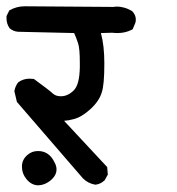

<svg xmlns="http://www.w3.org/2000/svg" viewBox="-30 -584 550 596"><path d="M283.2 -481.4Q293.9 -443.4 293.9 -386.7Q293.9 -321.3 286.1 -297.9Q278.3 -270.5 250.5 -245.1Q222.7 -219.7 197.3 -213.9Q183.6 -210 168.9 -209L302.7 -65.4L304.7 -42L294.9 -24.4Q281.2 -11.7 265.6 -10.7Q243.2 -14.6 227.5 -30.3Q43 -243.2 22.5 -267.6L14.6 -300.8Q17.6 -318.4 27.3 -329.1Q43 -339.8 61.5 -339.8Q67.4 -339.8 75.2 -338.9Q122.1 -304.7 134.8 -293Q143.6 -285.2 159.2 -285.2Q180.7 -285.2 199.2 -303.7Q216.8 -321.3 217.8 -375Q217.8 -381.8 217.8 -388.7Q217.8 -433.6 212.4 -449.7Q207 -465.8 200.2 -481.4L26.4 -485.4Q11.7 -486.3 0 -496.1Q-9.8 -509.8 -9.8 -527.3Q-9.8 -529.3 -9.8 -534.2L-1 -551.8Q21.5 -564.5 46.9 -564.5L322.3 -562.5Q327.1 -563.5 335 -563.5Q342.8 -563.5 354.5 -560.5Q366.2 -557.6 379.9 -549.8Q391.6 -538.1 391.6 -523.4Q391.6 -515.6 389.6 -511.7L381.8 -493.2L377.9 -491.2Q358.4 -481.4 335 -481.4Q327.1 -481.4 318.4 -482.4ZM55.7 -103.5Q69.3 -115.2 87.9 -115.2Q122.1 -115.2 138.7 -81.1Q145.5 -69.3 145.5 -57.6Q145.5 -42 131.8 -28.3Q111.3 -8.8 86.9 -8.8Q67.4 -9.8 52.7 -27.3Q38.1 -44.9 38.1 -66.9Q38.1 -88.9 55.7 -103.5Z"/></svg>

Font: JasonHandwriting2
Style: SemiBold
Weight: 600
Version: Version 1.04.7